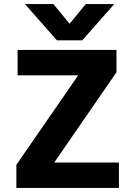

<svg xmlns="http://www.w3.org/2000/svg" viewBox="-20 -918 661 938"><path d="M549 -674V-565L245 -124H561V0H60V-113L362 -550H66V-674ZM258 -721H382L538 -898H399L320 -802L241 -898H102Z"/></svg>

Font: Hind Variable Light
Style: Regular
Weight: 300
Designer: Manushi Parikh, Satya Rajpurohit
Foundry: Indian Type Foundry
Version: Version 3.000